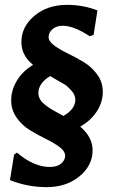

<svg xmlns="http://www.w3.org/2000/svg" viewBox="-20 -672 471 790"><path d="M256 -652Q323 -652 381 -629L365 -528L349 -523Q284 -566 238 -566Q212 -566 196 -552Q180 -538 180 -520Q180 -502 203 -485Q226 -468 259 -452Q292 -436 324.5 -416.5Q357 -397 380 -365.5Q403 -334 403 -294Q403 -251 378 -213Q353 -175 310 -151Q361 -108 361 -54Q361 9 307 53.5Q253 98 172 98Q93 98 21 69L38 -36L50 -44Q119 15 185 15Q215 15 231.5 1Q248 -13 248 -31Q248 -50 225 -67Q202 -84 169.5 -100Q137 -116 104.5 -135.5Q72 -155 49 -187Q26 -219 26 -259Q26 -302 50 -341Q74 -380 116 -405Q68 -444 68 -499Q68 -562 121.5 -607Q175 -652 256 -652ZM138 -290Q138 -276 144.5 -264Q151 -252 166.5 -240Q182 -228 194 -221Q206 -214 230 -201Q237 -197 241 -195Q290 -223 290 -262Q290 -281 274 -299Q258 -317 246 -324.5Q234 -332 198 -352Q190 -357 186 -359Q138 -329 138 -290Z"/></svg>

Font: Alegreya Sans
Style: Bold
Weight: 700
Designer: Juan Pablo del Peral
Foundry: Huerta Tipografica
Version: Version 2.007